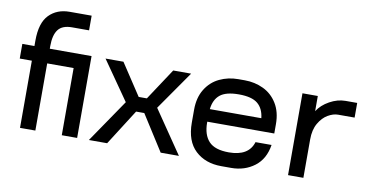

<svg xmlns="http://www.w3.org/2000/svg" viewBox="-71 -902 2146 1109"><g transform="rotate(10 1002.0 -347.0)"><path d="M426 0H336V-394H181V0H91V-394H20V-480H91V-512Q91 -616 137 -663Q183 -710 257 -710H386V-624H286Q229 -624 205 -592Q181 -560 181 -496V-480H426Z M851 -252 1023 0H916L783 -209H735L602 0H495L667 -252L508 -480H613L735 -295H783L905 -480H1010Z M1543 -278V-223H1150V-218Q1150 -146 1185.5 -108Q1221 -70 1303 -70Q1419 -70 1445 -155H1539Q1526 -71 1468.5 -27.5Q1411 16 1332 16H1274Q1180 16 1121.5 -39Q1063 -94 1063 -202V-278Q1063 -349 1093.5 -398.5Q1124 -448 1174.5 -472Q1225 -496 1284 -496H1322Q1381 -496 1431.5 -472Q1482 -448 1512.5 -398.5Q1543 -349 1543 -278ZM1152 -297H1454Q1448 -353 1413.5 -381.5Q1379 -410 1303 -410Q1227 -410 1192.5 -381.5Q1158 -353 1152 -297Z M1984 -480V-394H1887Q1859 -394 1828 -376Q1797 -358 1775 -320Q1753 -282 1753 -225V0H1663V-480H1753V-391Q1777 -429 1823 -454.5Q1869 -480 1916 -480Z"/></g></svg>

Font: Violet Sans
Style: Regular
Weight: 400
Designer: Calvin Waterman
Foundry: Violet Office
Version: Version 1.013